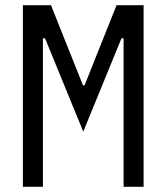

<svg xmlns="http://www.w3.org/2000/svg" viewBox="-20 -718 640 738"><path d="M455 -350V-571H447L300 -212L153 -571H145V-350V0H68V-698H176L299 -390H305L428 -698H532V0H455Z"/></svg>

Font: IBM Plex Mono
Style: Regular
Weight: 400
Monospace: yes
Designer: Mike Abbink, Paul van der Laan, Pieter van Rosmalen
Foundry: Bold Monday
Version: Version 2.3